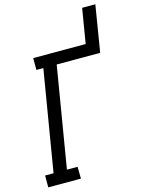

<svg xmlns="http://www.w3.org/2000/svg" viewBox="-137 -1018 812 1096"><g transform="rotate(-15 269.0 -470.0)"><path d="M8 0V-70H58L157 -665H116V-735H426L460 -940H538L493 -665H236L137 -70H200L201 0Z"/></g></svg>

Font: Iosevka Curly Slab
Style: Italic
Weight: 400
Italic angle: -9°
Monospace: yes
Designer: Belleve Invis
Foundry: Belleve Invis
Version: Version 22.1.2; ttfautohint (v1.8.4)